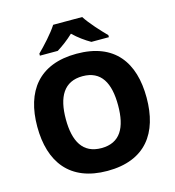

<svg xmlns="http://www.w3.org/2000/svg" viewBox="-133 -1042 1061 1164"><g transform="rotate(-15 398.0 -460.5)"><path d="M490 -931H308C279 -885 220 -821 182 -784V-771H294C329 -793 363 -818 398 -851C432 -818 470 -791 505 -771H615V-784C580 -819 519 -885 490 -931ZM741 -358C741 -580 637 -725 399 -725C162 -725 55 -580 55 -359C55 -137 162 10 398 10C637 10 741 -137 741 -358ZM234 -358C234 -498 282 -584 399 -584C516 -584 562 -498 562 -358C562 -218 516 -133 398 -133C282 -133 234 -218 234 -358Z"/></g></svg>

Font: Noto Sans Telugu ExtraBold
Style: Regular
Weight: 800
Designer: Jelle Bosma - Monotype Design Team
Foundry: Monotype Imaging Inc.
Version: Version 2.005